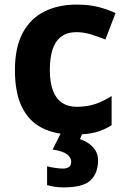

<svg xmlns="http://www.w3.org/2000/svg" viewBox="-20 -576 554 836"><path d="M300 10Q219 10 162 -19.5Q105 -49 75 -111Q45 -173 45 -270Q45 -370 79 -433Q113 -496 173.5 -526Q234 -556 313 -556Q369 -556 410.5 -545Q452 -534 483 -519L439 -404Q404 -418 373.5 -427Q343 -436 313 -436Q274 -436 248 -417.5Q222 -399 209.5 -362.5Q197 -326 197 -271Q197 -217 210.5 -181.5Q224 -146 250 -128.5Q276 -111 313 -111Q360 -111 396 -123.5Q432 -136 466 -158V-31Q432 -9 394.5 0.5Q357 10 300 10ZM407 122Q407 178 374.5 209Q342 240 256 240Q234 240 216.5 237Q199 234 185 230V148Q199 152 219.5 155Q240 158 255 158Q269 158 279.5 151.5Q290 145 290 128Q290 110 272 96Q254 82 209 75L247 0H341L328 30Q348 36 366 48.5Q384 61 395.5 79Q407 97 407 122Z"/></svg>

Font: Noto Sans Thaana
Style: Regular
Weight: 400
Designer: Monotype Design Team
Foundry: Monotype Imaging Inc.
Version: Version 2.001